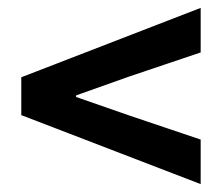

<svg xmlns="http://www.w3.org/2000/svg" viewBox="-20 -576 563 487"><path d="M489 -109 34 -284V-380L489 -556V-443L308 -382L173 -334V-330L308 -283L489 -222Z"/></svg>

Font: Assistant
Style: Bold
Weight: 700
Designer: Hebrew By Ben Nathan, Latin by Paul Hunt
Version: Version 2.001;PS 002.001;hotconv 1.0.88;makeotf.lib2.5.64775